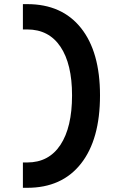

<svg xmlns="http://www.w3.org/2000/svg" viewBox="-20 -811 626 929"><path d="M90.8 97.7V-24.9H111.8Q216.3 -24.9 272.5 -110.1Q328.6 -195.3 328.6 -349.6Q328.6 -501.5 272.5 -585Q216.3 -668.5 111.8 -668.5H90.8V-791H111.8Q279.8 -791 371.8 -675.5Q463.9 -560.1 463.9 -349.6Q463.9 -136.2 371.8 -19.3Q279.8 97.7 111.8 97.7Z"/></svg>

Font: CaskaydiaMono NF
Style: Bold
Weight: 700
Designer: Aaron Bell
Foundry: Saja Typeworks
Version: Version 2111.001; ttfautohint (v1.8.4);Nerd Fonts 3.1.1